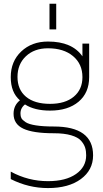

<svg xmlns="http://www.w3.org/2000/svg" viewBox="-20 -752 537 1002"><path d="M241.2 -210Q320.3 -210 365.2 -247.6Q410.2 -285.2 410.2 -349.6Q410.2 -418 361.3 -459Q312.5 -500 230.5 -500Q159.2 -500 115.2 -458.5Q71.3 -417 71.3 -350.6Q71.3 -284.2 115.7 -247.1Q160.2 -210 241.2 -210ZM260.7 -56.6Q152.3 -56.6 101.6 -80.6Q50.8 -104.5 50.8 -158.2Q50.8 -202.1 84 -228.5Q36.1 -269.5 36.1 -349.6Q36.1 -431.6 90.8 -483.4Q145.5 -535.2 230.5 -535.2Q356.4 -535.2 410.2 -458V-524.4H445.3V-349.6Q445.3 -267.6 390.1 -221.2Q335 -174.8 241.2 -174.8Q160.2 -174.8 110.4 -207Q85.9 -187.5 86.9 -158.2Q86.9 -144.5 91.8 -135.3Q96.7 -126 113.3 -114.7Q129.9 -103.5 167.5 -97.7Q205.1 -91.8 260.7 -91.8Q465.8 -91.8 465.8 58.6Q465.8 135.7 401.9 182.6Q337.9 229.5 230.5 229.5Q128.9 229.5 36.1 182.6V143.6Q127 193.4 230.5 193.4Q323.2 193.4 376.5 156.2Q429.7 119.1 429.7 58.6Q429.7 36.1 424.3 18.6Q418.9 1 403.3 -17.1Q387.7 -35.2 351.6 -45.9Q315.4 -56.6 260.7 -56.6ZM238.3 -598.6V-732.4H273.4V-598.6Z"/></svg>

Font: Gen Shin Gothic ExtraLight
Style: Regular
Weight: 100
Designer: [Source Han Sans]
Ryoko NISHIZUKA  (kana & ideographs); Paul D. Hunt (Latin, Greek & Cyrillic); Wenlong ZHANG  (bopomofo
Version: Version 1.002.20150607